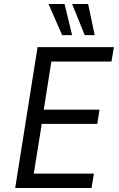

<svg xmlns="http://www.w3.org/2000/svg" viewBox="-20 -941 594 961"><path d="M56 0 168 -705H550L538 -633H237L199 -392H478L467 -321H189L149 -72H450L438 0ZM404 -765 341 -921H421L454 -765ZM291 -765 223 -921H303L341 -765Z"/></svg>

Font: Nunito Sans 7pt Condensed
Style: Italic
Weight: 400
Width: 3
Italic angle: -9°
Designer: Vernon Adams
Foundry: Vernon Adams
Version: Version 3.101;gftools[0.9.27]